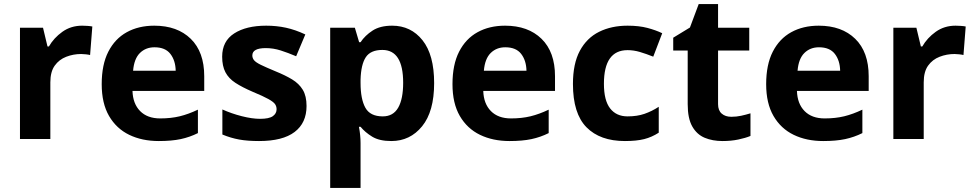

<svg xmlns="http://www.w3.org/2000/svg" viewBox="-20 -682 4779 942"><path d="M383 -556Q394 -556 409 -555Q424 -554 433 -552L422 -412Q415 -414 401.5 -415.5Q388 -417 378 -417Q340 -417 305 -403.5Q270 -390 248.5 -360Q227 -330 227 -278V0H78V-546H191L213 -454H220Q244 -496 286 -526Q328 -556 383 -556Z M737 -556Q850 -556 916 -491.5Q982 -427 982 -308V-236H630Q632 -173 667.5 -137Q703 -101 766 -101Q819 -101 862 -111.5Q905 -122 951 -144V-29Q911 -9 866.5 0.5Q822 10 759 10Q677 10 614 -20.5Q551 -51 515 -113Q479 -175 479 -269Q479 -365 511.5 -428.5Q544 -492 602 -524Q660 -556 737 -556ZM738 -450Q695 -450 666.5 -422Q638 -394 633 -335H842Q841 -385 816 -417.5Q791 -450 738 -450Z M1484 -162Q1484 -79 1425.5 -34.5Q1367 10 1251 10Q1194 10 1153 2.5Q1112 -5 1071 -22V-145Q1115 -125 1166 -112Q1217 -99 1256 -99Q1300 -99 1318.5 -112Q1337 -125 1337 -146Q1337 -160 1329.5 -171Q1322 -182 1297 -196Q1272 -210 1219 -232Q1168 -254 1135 -275.5Q1102 -297 1086 -327.5Q1070 -358 1070 -404Q1070 -480 1129 -518Q1188 -556 1286 -556Q1337 -556 1383 -546Q1429 -536 1478 -513L1433 -406Q1393 -423 1357 -434.5Q1321 -446 1284 -446Q1218 -446 1218 -410Q1218 -397 1226.5 -386.5Q1235 -376 1259.5 -364Q1284 -352 1332 -332Q1379 -313 1413 -292.5Q1447 -272 1465.5 -241.5Q1484 -211 1484 -162Z M1904 -556Q1996 -556 2053 -484.5Q2110 -413 2110 -274Q2110 -135 2051 -62.5Q1992 10 1900 10Q1841 10 1806 -11.5Q1771 -33 1749 -60H1741Q1749 -18 1749 20V240H1600V-546H1721L1742 -475H1749Q1771 -508 1808 -532Q1845 -556 1904 -556ZM1856 -437Q1798 -437 1774.5 -401Q1751 -365 1749 -291V-275Q1749 -196 1772.5 -153.5Q1796 -111 1858 -111Q1909 -111 1933.5 -153.5Q1958 -196 1958 -276Q1958 -437 1856 -437Z M2458 -556Q2571 -556 2637 -491.5Q2703 -427 2703 -308V-236H2351Q2353 -173 2388.5 -137Q2424 -101 2487 -101Q2540 -101 2583 -111.5Q2626 -122 2672 -144V-29Q2632 -9 2587.5 0.5Q2543 10 2480 10Q2398 10 2335 -20.5Q2272 -51 2236 -113Q2200 -175 2200 -269Q2200 -365 2232.5 -428.5Q2265 -492 2323 -524Q2381 -556 2458 -556ZM2459 -450Q2416 -450 2387.5 -422Q2359 -394 2354 -335H2563Q2562 -385 2537 -417.5Q2512 -450 2459 -450Z M3046 10Q2924 10 2857.5 -57.5Q2791 -125 2791 -270Q2791 -370 2825 -433Q2859 -496 2919.5 -526Q2980 -556 3059 -556Q3115 -556 3156.5 -545Q3198 -534 3229 -519L3185 -404Q3150 -418 3119.5 -427Q3089 -436 3059 -436Q2943 -436 2943 -271Q2943 -189 2973.5 -150Q3004 -111 3059 -111Q3106 -111 3142 -123.5Q3178 -136 3212 -158V-31Q3178 -9 3140.5 0.5Q3103 10 3046 10Z M3568 -109Q3593 -109 3616 -114Q3639 -119 3662 -126V-15Q3638 -5 3602.5 2.5Q3567 10 3525 10Q3476 10 3437.5 -6Q3399 -22 3376.5 -61.5Q3354 -101 3354 -171V-434H3283V-497L3365 -547L3408 -662H3503V-546H3656V-434H3503V-171Q3503 -140 3521 -124.5Q3539 -109 3568 -109Z M3997 -556Q4110 -556 4176 -491.5Q4242 -427 4242 -308V-236H3890Q3892 -173 3927.5 -137Q3963 -101 4026 -101Q4079 -101 4122 -111.5Q4165 -122 4211 -144V-29Q4171 -9 4126.5 0.5Q4082 10 4019 10Q3937 10 3874 -20.5Q3811 -51 3775 -113Q3739 -175 3739 -269Q3739 -365 3771.5 -428.5Q3804 -492 3862 -524Q3920 -556 3997 -556ZM3998 -450Q3955 -450 3926.5 -422Q3898 -394 3893 -335H4102Q4101 -385 4076 -417.5Q4051 -450 3998 -450Z M4668 -556Q4679 -556 4694 -555Q4709 -554 4718 -552L4707 -412Q4700 -414 4686.5 -415.5Q4673 -417 4663 -417Q4625 -417 4590 -403.5Q4555 -390 4533.5 -360Q4512 -330 4512 -278V0H4363V-546H4476L4498 -454H4505Q4529 -496 4571 -526Q4613 -556 4668 -556Z"/></svg>

Font: Noto Sans Gujarati UI
Style: Bold
Weight: 700
Designer: Jelle Bosma - Monotype Design Team, Universal Thirst
Foundry: Monotype Imaging Inc.
Version: Version 2.106; ttfautohint (v1.8.4.7-5d5b)